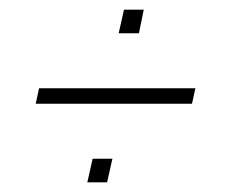

<svg xmlns="http://www.w3.org/2000/svg" viewBox="-20 -452 479 398"><path d="M54 -237 61 -269H385L378 -237ZM161 -74 172 -123H213L202 -74ZM226 -383 237 -432H278L268 -383Z"/></svg>

Font: Saira UltraCondensed Thin
Style: Italic
Weight: 250
Width: 1
Italic angle: -12°
Designer: Hector Gatti with collaboration of the Omnibus-Type team
Foundry: Omnibus-Type
Version: Version 1.101